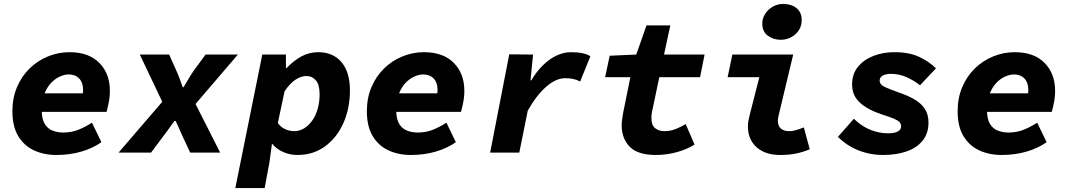

<svg xmlns="http://www.w3.org/2000/svg" viewBox="-20 -775 5440 975"><path d="M267 12Q203 12 152.5 -11.5Q102 -35 72.5 -84Q43 -133 43 -210Q43 -278 66.5 -333Q90 -388 130.5 -427.5Q171 -467 223.5 -488.5Q276 -510 333 -510Q431 -510 484.5 -455.5Q538 -401 538 -314Q538 -282 531.5 -251Q525 -220 521 -207H154L170 -301H437L396 -279Q398 -288 400 -297.5Q402 -307 402 -317Q402 -356 382 -376.5Q362 -397 329 -397Q308 -397 283.5 -386Q259 -375 238.5 -353Q218 -331 205 -297Q192 -263 192 -216Q192 -172 206.5 -147Q221 -122 246.5 -112Q272 -102 301 -102Q343 -102 378 -116Q413 -130 447 -152L495 -53Q451 -22 392.5 -5Q334 12 267 12Z M582 0 804 -258 690 -498H839L876 -415Q884 -398 893 -373.5Q902 -349 908 -332H912Q922 -348 937.5 -374.5Q953 -401 963 -415L1024 -498H1188L973 -247L1098 0H946L907 -83Q899 -101 890 -121.5Q881 -142 872 -161H866Q856 -148 846.5 -134Q837 -120 827.5 -107.5Q818 -95 809 -83L747 0Z M1175 180 1312 -498H1432V-429H1435Q1471 -467 1510.5 -488.5Q1550 -510 1596 -510Q1671 -510 1714 -459.5Q1757 -409 1757 -316Q1757 -225 1724 -150.5Q1691 -76 1631 -32Q1571 12 1491 12Q1452 12 1418 -3Q1384 -18 1363 -44H1361L1348 51L1324 180ZM1474 -109Q1501 -109 1524 -123Q1547 -137 1565 -162Q1583 -187 1593 -221.5Q1603 -256 1603 -297Q1603 -345 1584 -367Q1565 -389 1536 -389Q1510 -389 1481.5 -371Q1453 -353 1425 -311L1391 -151Q1404 -130 1427.5 -119.5Q1451 -109 1474 -109Z M2067 12Q2003 12 1952.5 -11.5Q1902 -35 1872.5 -84Q1843 -133 1843 -210Q1843 -278 1866.5 -333Q1890 -388 1930.5 -427.5Q1971 -467 2023.5 -488.5Q2076 -510 2133 -510Q2231 -510 2284.5 -455.5Q2338 -401 2338 -314Q2338 -282 2331.5 -251Q2325 -220 2321 -207H1954L1970 -301H2237L2196 -279Q2198 -288 2200 -297.5Q2202 -307 2202 -317Q2202 -356 2182 -376.5Q2162 -397 2129 -397Q2108 -397 2083.5 -386Q2059 -375 2038.5 -353Q2018 -331 2005 -297Q1992 -263 1992 -216Q1992 -172 2006.5 -147Q2021 -122 2046.5 -112Q2072 -102 2101 -102Q2143 -102 2178 -116Q2213 -130 2247 -152L2295 -53Q2251 -22 2192.5 -5Q2134 12 2067 12Z M2469 0 2566 -499 2687 -498 2674 -367H2678Q2704 -411 2737 -443.5Q2770 -476 2806.5 -493Q2843 -510 2880 -510Q2913 -510 2939 -504.5Q2965 -499 2978 -489L2926 -361Q2910 -370 2891 -374Q2872 -378 2851 -378Q2803 -378 2753 -334Q2703 -290 2660 -213L2617 0Z M3310 12Q3219 12 3178 -29.5Q3137 -71 3137 -140Q3137 -155 3139.5 -170Q3142 -185 3145 -205L3181 -383H3053L3076 -492L3211 -498L3263 -646H3384L3352 -498H3558L3535 -383H3328L3292 -212Q3289 -199 3288.5 -191Q3288 -183 3288 -175Q3288 -139 3307 -124Q3326 -109 3355 -109Q3385 -109 3413 -120.5Q3441 -132 3462 -145L3507 -41Q3474 -19 3421 -3.5Q3368 12 3310 12Z M3941 12Q3867 12 3822.5 -27Q3778 -66 3778 -134Q3778 -149 3781 -164Q3784 -179 3788 -195L3836 -383H3675L3699 -498H4008L3934 -189Q3933 -182 3931.5 -176Q3930 -170 3930 -164Q3930 -134 3946 -121.5Q3962 -109 3987 -109Q4005 -109 4022 -114Q4039 -119 4062 -128L4092 -17Q4059 -3 4023.5 4.5Q3988 12 3941 12ZM3944 -573Q3908 -573 3879.5 -593.5Q3851 -614 3851 -655Q3851 -682 3865.5 -704.5Q3880 -727 3904 -741Q3928 -755 3957 -755Q3998 -755 4024.5 -734Q4051 -713 4051 -673Q4051 -630 4019.5 -601.5Q3988 -573 3944 -573Z M4465 12Q4418 12 4375.5 0.5Q4333 -11 4298 -31.5Q4263 -52 4235 -80L4316 -172Q4356 -133 4400.5 -115.5Q4445 -98 4489 -98Q4521 -98 4538.5 -107Q4556 -116 4556 -133Q4556 -146 4547.5 -155Q4539 -164 4519 -172.5Q4499 -181 4464 -192Q4389 -216 4348 -252.5Q4307 -289 4307 -346Q4307 -400 4337.5 -436.5Q4368 -473 4416.5 -491.5Q4465 -510 4522 -510Q4596 -510 4647 -486.5Q4698 -463 4733 -428L4652 -342Q4622 -366 4584 -383Q4546 -400 4505 -400Q4479 -400 4463 -391.5Q4447 -383 4447 -365Q4447 -347 4469 -335.5Q4491 -324 4548 -304Q4592 -289 4625 -269.5Q4658 -250 4676.5 -222Q4695 -194 4695 -153Q4695 -97 4664.5 -60Q4634 -23 4582 -5.5Q4530 12 4465 12Z M5067 12Q5003 12 4952.5 -11.5Q4902 -35 4872.5 -84Q4843 -133 4843 -210Q4843 -278 4866.5 -333Q4890 -388 4930.5 -427.5Q4971 -467 5023.5 -488.5Q5076 -510 5133 -510Q5231 -510 5284.5 -455.5Q5338 -401 5338 -314Q5338 -282 5331.5 -251Q5325 -220 5321 -207H4954L4970 -301H5237L5196 -279Q5198 -288 5200 -297.5Q5202 -307 5202 -317Q5202 -356 5182 -376.5Q5162 -397 5129 -397Q5108 -397 5083.5 -386Q5059 -375 5038.5 -353Q5018 -331 5005 -297Q4992 -263 4992 -216Q4992 -172 5006.5 -147Q5021 -122 5046.5 -112Q5072 -102 5101 -102Q5143 -102 5178 -116Q5213 -130 5247 -152L5295 -53Q5251 -22 5192.5 -5Q5134 12 5067 12Z"/></svg>

Font: Source Code Pro ExtraBold
Style: Italic
Weight: 800
Italic angle: -11°
Monospace: yes
Designer: Paul D. Hunt, Teo Tuominen
Foundry: Adobe Systems Incorporated
Version: Version 1.016;hotconv 1.0.116;makeotfexe 2.5.65601